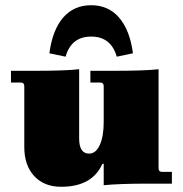

<svg xmlns="http://www.w3.org/2000/svg" viewBox="-20 -703 700 735"><path d="M489 -499 427 -486Q405 -563 329 -563Q253 -563 231 -486L169 -499Q181 -589 222 -636Q263 -683 329 -683Q395 -683 436 -635.5Q477 -588 489 -499ZM214 12Q149 12 111 -29Q73 -70 73 -140V-373Q73 -387 59 -387H22V-432H118Q231 -432 283 -438V-173Q283 -115 321 -115Q347 -115 362 -148Q377 -181 377 -236V-373Q377 -387 363 -387H326V-432H422Q535 -432 587 -438V-59Q587 -45 601 -45H638V0H545Q437 0 377 6V-76H372Q333 12 214 12Z"/></svg>

Font: Arapey Black
Style: Regular
Weight: 900
Designer: Eduardo Rodriguez Tunni
Foundry: Eduardo Rodriguez Tunni
Version: Version 4.000